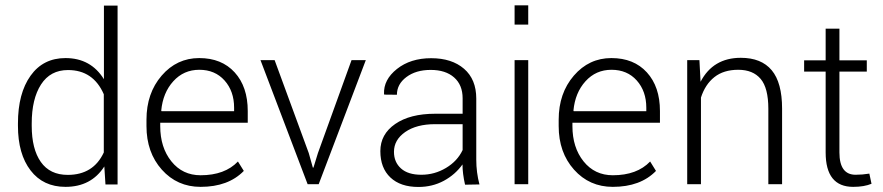

<svg xmlns="http://www.w3.org/2000/svg" viewBox="-20 -706 3385 736"><path d="M48.8 -223.6V-232.9Q48.8 -348.1 97.2 -415.8Q145.5 -483.4 231 -483.4Q328.1 -483.4 378.4 -402.3V-684.6H430.7V1H384.3L379.9 -67.9Q329.6 10.3 231 10.3Q145.5 10.3 97.2 -52.7Q48.8 -115.7 48.8 -223.6ZM101.6 -232.9V-223.6Q101.6 -134.8 136.5 -85.2Q171.4 -35.6 239.7 -35.6Q337.9 -35.6 377.9 -121.6V-344.7Q337.4 -437.5 240.7 -437.5Q172.9 -437.5 137.2 -382.1Q101.6 -326.7 101.6 -232.9Z M877.4 -293Q877.4 -356.4 840.8 -397.5Q804.2 -438.5 744.1 -438.5Q684.1 -438.5 644.3 -394.5Q604.5 -350.6 598.1 -282.2L599.1 -279.8H877.4ZM749 10.3Q659.2 10.3 600.3 -55.7Q541.5 -121.6 541.5 -222.7V-247.1Q541.5 -348.6 599.6 -416Q657.7 -483.4 743.7 -483.4Q829.6 -483.4 879.6 -428.5Q929.7 -373.5 929.7 -280.3V-235.4H594.2V-222.7Q594.2 -140.6 637 -87.4Q679.7 -34.2 749 -34.2Q841.8 -34.2 892.1 -86.9L914.6 -50.8Q855 10.3 749 10.3Z M1032.7 -475.6 1163.6 -119.1 1179.2 -63.5H1181.6L1198.7 -119.1L1327.6 -475.6H1382.3L1201.7 0H1159.2L978.5 -475.6Z M1584 10.7Q1515.1 10.7 1476.6 -25.6Q1438 -62 1438 -126.7Q1438 -191.4 1494.9 -230.7Q1551.8 -270 1648.4 -270H1753.4V-329.1Q1753.4 -380.4 1720.7 -409.2Q1688 -438 1631.1 -438Q1574.2 -438 1537.8 -410.6Q1501.5 -383.3 1501.5 -342.8L1453.1 -343.3L1452.1 -345.7Q1449.7 -400.4 1501.7 -441.7Q1553.7 -482.9 1632.8 -482.9Q1711.9 -482.9 1758.8 -442.4Q1805.7 -401.9 1805.7 -328.1V-94.2Q1805.7 -44.9 1817.9 1L1762.7 2Q1752.9 -41 1752.9 -75.7Q1725.1 -36.6 1681.2 -12.9Q1637.2 10.7 1584 10.7ZM1490.2 -124Q1490.2 -84.5 1517.1 -60.3Q1543.9 -36.1 1595 -36.1Q1646 -36.1 1689.7 -62.3Q1733.4 -88.4 1753.4 -130.9V-230H1647.5Q1576.7 -230 1533.4 -200Q1490.2 -169.9 1490.2 -124Z M2004.9 -475.6V0H1952.6V-475.6ZM2004.9 -685.5V-611.8H1952.6V-685.5Z M2457.5 -293Q2457.5 -356.4 2420.9 -397.5Q2384.3 -438.5 2324.2 -438.5Q2264.2 -438.5 2224.4 -394.5Q2184.6 -350.6 2178.2 -282.2L2179.2 -279.8H2457.5ZM2329.1 10.3Q2239.3 10.3 2180.4 -55.7Q2121.6 -121.6 2121.6 -222.7V-247.1Q2121.6 -348.6 2179.7 -416Q2237.8 -483.4 2323.7 -483.4Q2409.7 -483.4 2459.7 -428.5Q2509.8 -373.5 2509.8 -280.3V-235.4H2174.3V-222.7Q2174.3 -140.6 2217 -87.4Q2259.8 -34.2 2329.1 -34.2Q2421.9 -34.2 2472.2 -86.9L2494.6 -50.8Q2435.1 10.3 2329.1 10.3Z M2614.3 -475.6H2661.1L2665.5 -392.6Q2713.4 -484.4 2819.8 -484.4Q2898.4 -484.4 2938.2 -436.8Q2978 -389.2 2978 -289.6V0H2925.3V-289.1Q2925.3 -368.7 2895.8 -403.6Q2866.2 -438.5 2810.1 -438.5Q2753.9 -438.5 2718.5 -410.4Q2683.1 -382.3 2667 -332V0H2614.3Z M3145 -596.2H3197.8V-474.6H3302.7V-431.6H3197.8V-121.6Q3197.8 -36.1 3259.8 -36.1Q3285.6 -36.1 3312.5 -40.5L3320.8 -1.5Q3292.5 10.3 3250.5 10.3Q3145 10.3 3145 -121.6V-431.6H3062.5V-474.6H3145Z"/></svg>

Font: Yantramanav Light
Style: Regular
Weight: 300
Version: Version 1.001;PS 1.0;hotconv 1.0.72;makeotf.lib2.5.5900; ttf